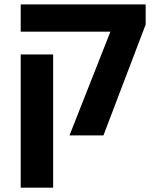

<svg xmlns="http://www.w3.org/2000/svg" viewBox="-20 -622 719 882"><path d="M299.2 0 487.2 -476.5H75.1V-601.8H649.1V-509.2L455.2 0ZM75.1 240V-371.8H224.1V240Z"/></svg>

Font: Noto Sans Hebrew
Style: Regular
Weight: 400
Designer: Monotype Design Team
Foundry: Monotype Imaging Inc.
Version: Version 2.003;January 10, 2023;FontCreator 14.0.0.2877 64-bi